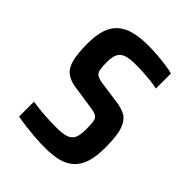

<svg xmlns="http://www.w3.org/2000/svg" viewBox="-159 -602 694 694"><g transform="rotate(45 188.0 -255.0)"><path d="M188 8Q165 8 139 6Q113 4 88 1Q63 -2 44 -6V-82Q59 -80 74.5 -78Q90 -76 105 -75Q120 -74 136 -73.5Q152 -73 168 -73Q201 -73 218 -79.5Q235 -86 241.5 -101Q248 -116 248 -143Q248 -170 246 -183.5Q244 -197 234.5 -203Q225 -209 202 -212L108 -226Q80 -231 63 -245.5Q46 -260 39 -290Q32 -320 32 -367Q32 -411 42 -440Q52 -469 73 -486.5Q94 -504 124 -511Q154 -518 195 -518Q217 -518 241 -516Q265 -514 286.5 -511Q308 -508 322 -504V-427Q305 -431 286.5 -433Q268 -435 248.5 -436Q229 -437 207 -437Q179 -437 162 -431.5Q145 -426 137 -412Q129 -398 129 -370Q129 -346 131.5 -332.5Q134 -319 143 -313Q152 -307 171 -304L257 -292Q281 -289 301 -279Q321 -269 332.5 -239.5Q344 -210 344 -148Q344 -103 335 -73.5Q326 -44 306.5 -25.5Q287 -7 258 0.5Q229 8 188 8Z"/></g></svg>

Font: Saira Condensed SemiBold
Style: Regular
Weight: 600
Width: 3
Designer: Hector Gatti with collaboration of the Omnibus-Type team
Foundry: Omnibus-Type
Version: Version 1.100